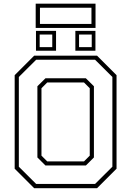

<svg xmlns="http://www.w3.org/2000/svg" viewBox="-20 -994 693 1014"><path d="M160.5 0 57.5 -103V-597L160.5 -700H492.5L595.5 -597V-103L492.5 0ZM229.5 -141.5H423.5L454 -172V-528L423.5 -558.5H229.5L199 -528V-172ZM171 -22.5H482L573.5 -113.5V-587.5L482 -678.5H171L79.5 -587.5V-113.5ZM220 -120 177.5 -162.5V-538.5L220 -580.5H433.5L476 -538.5V-162.5L433.5 -120ZM378 -726V-831H484V-726ZM170 -726V-831H276V-726ZM189.5 -745H256V-811.5H189.5ZM397.5 -745H464.5V-811.5H397.5ZM168.5 -846.5V-974.5H484.5V-846.5ZM191 -867.5H463V-953H191Z"/></svg>

Font: Tourney Thin ExtraLight
Style: Regular
Weight: 250
Version: Version 1.015